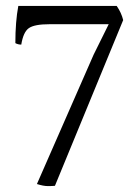

<svg xmlns="http://www.w3.org/2000/svg" viewBox="-20 -678 452 650"><path d="M166 -49Q157 -48 142 -48Q127 -48 105 -55L297 -493L348 -596H147Q97 -596 78 -583Q59 -570 52 -527Q41 -527 32 -532Q32 -605 42 -658H375Q391 -635 397 -610Z"/></svg>

Font: Halant
Style: Regular
Weight: 400
Designer: Hitesh Malaviya (Devanagari), Satya Rajpurohit (Latin)
Foundry: Indian Type Foundry
Version: Version 1.100;PS 1.0;hotconv 1.0.78;makeotf.lib2.5.61930; tt